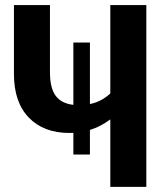

<svg xmlns="http://www.w3.org/2000/svg" viewBox="-20 -729 655 749"><path d="M330.8 -563.1V-323.1Q356.9 -328.7 376.4 -339.7Q395.9 -350.8 410.3 -364.6V-709.2H550.8V0H410.3V-263.1Q371.3 -234.4 330.8 -222.1V-126.2H266.2V-210.8Q258.5 -210.3 250.8 -210.3Q150.3 -210.3 92.3 -270.3Q34.4 -330.3 34.4 -440.5V-709.2H174.9V-447.2Q174.9 -385.1 197.4 -355.1Q220 -325.1 266.2 -320V-563.1Z"/></svg>

Font: Fira Code SemiBold
Style: Regular
Weight: 600
Designer: Carrois Corporate, Edenspiekermann AG, Nikita Prokopov
Foundry: Carrois Corporate, Edenspiekermann AG, Nikita Prokopov
Version: Version 6.002